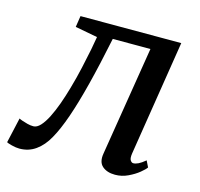

<svg xmlns="http://www.w3.org/2000/svg" viewBox="-116 -648 783 751"><g transform="rotate(15 275.5 -272.0)"><path d="M454.5 -87.5Q451.5 -67.5 456.8 -59.8Q462 -52 468.5 -52Q477.5 -52 489 -57.5Q500.5 -63 516.5 -76.5L529 -51Q523.5 -42.5 505.8 -28Q488 -13.5 463.2 -1.8Q438.5 10 411 10Q378.5 10 359.5 -6.5Q340.5 -23 346.5 -58.5L418 -501H265.5Q243 -391.5 222 -308.8Q201 -226 180.5 -167Q160 -108 138.5 -70Q118 -33 89.2 -12.5Q60.5 8 23.5 8Q9.5 8 -8 3.5Q-25.5 -1 -29 -4L-6 -106Q-3 -104 6.8 -100.5Q16.5 -97 29 -93.8Q41.5 -90.5 53.5 -90.5Q68 -90.5 82 -105.8Q96 -121 109 -146.8Q122 -172.5 133.8 -205.2Q145.5 -238 155.5 -273Q168.5 -318 178.2 -361.8Q188 -405.5 194.8 -440.2Q201.5 -475 204 -492L113.5 -509L120.5 -554.5H528.5Z"/></g></svg>

Font: Merriweather 20pt
Style: Italic
Weight: 400
Italic angle: -7.8°
Version: Version 2.101